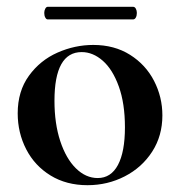

<svg xmlns="http://www.w3.org/2000/svg" viewBox="-20 -531 529 564"><path d="M32 -198Q32 -263 65 -308.5Q98 -354 149 -376.5Q200 -399 254 -399Q316 -399 362 -370Q408 -341 432.5 -293.5Q457 -246 457 -192Q457 -132 427 -85.5Q397 -39 346.5 -13Q296 13 237 13Q175 13 128.5 -15.5Q82 -44 57 -92.5Q32 -141 32 -198ZM347 -157Q347 -227 329 -277Q311 -327 282 -352.5Q253 -378 220 -378Q140 -378 140 -235Q140 -168 157 -116.5Q174 -65 203 -36.5Q232 -8 267 -8Q306 -8 326.5 -46.5Q347 -85 347 -157ZM110 -493Q110 -500 113 -505.5Q116 -511 120 -511H371Q376 -511 379 -505.5Q382 -500 382 -493Q382 -485 379 -479.5Q376 -474 371 -474H120Q116 -474 113 -479.5Q110 -485 110 -493Z"/></svg>

Font: Cormorant Garamond
Style: Bold
Weight: 700
Designer: Christian Thalmann (Catharsis Fonts)
Foundry: Catharsis Fonts
Version: Version 4.000